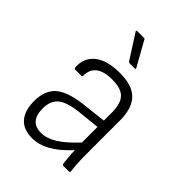

<svg xmlns="http://www.w3.org/2000/svg" viewBox="-205 -789 899 899"><g transform="rotate(45 244.5 -339.5)"><path d="M173 12Q114 12 85 -22Q56 -56 56 -119Q56 -191 99.5 -226.5Q143 -262 246 -272L352 -284V-336Q352 -396 327.5 -422Q303 -448 244 -448Q135 -448 135 -364Q135 -358 128 -358H88Q82 -358 81 -369Q78 -427 121 -461Q164 -495 246 -495Q327 -496 366 -458Q405 -420 405 -337V-116Q405 -84 406.5 -57Q408 -30 411 -7Q412 0 404 0H368Q362 0 360 -9Q359 -23 356.5 -45.5Q354 -68 354 -90Q302 -35 259 -11.5Q216 12 173 12ZM109 -122Q109 -35 185 -35Q221 -35 261.5 -60Q302 -85 352 -139V-242L245 -231Q170 -223 139.5 -198Q109 -173 109 -122ZM248 -559Q243 -559 240 -563L163 -683Q161 -686 161.5 -688.5Q162 -691 166 -691H210Q216 -691 218 -686L285 -566Q289 -559 282 -559Z"/></g></svg>

Font: Sofia Sans Light
Style: Regular
Weight: 300
Designer: Botio Nikoltchev, Ani Petrova
Foundry: lettersoup
Version: Version 4.100; ttfautohint (v1.8.3)